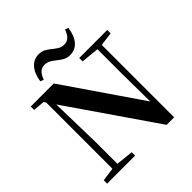

<svg xmlns="http://www.w3.org/2000/svg" viewBox="-248 -1131 1310 1310"><g transform="rotate(-45 407.5 -476.0)"><path d="M208.9 -815.6Q219.1 -882.2 251.2 -918.4Q283.3 -954.7 330.7 -954.7Q359.2 -954.7 379.7 -943.9Q400.2 -933.1 416.5 -919Q434.9 -904.2 454.9 -890.8Q474.8 -877.4 502.7 -877.4Q531.4 -877.4 549.4 -895.8Q567.4 -914.1 578.7 -947L602.9 -938.5Q593.2 -871.2 561.6 -834.7Q529.9 -798.2 481.6 -798.2Q452.8 -798.2 432.9 -808.9Q413 -819.6 396 -833.4Q377.8 -848.2 357.3 -861.8Q336.7 -875.5 307.6 -875.5Q281.8 -875.5 263.4 -858.1Q245.1 -840.8 234.1 -807.1ZM38.2 0V-32.6L143.5 -47.3H171.3L308.2 -32.6V0ZM135.4 0V-713.4H172.6L183.1 -260.5V0ZM509.4 -707.9V-740.5H779.8V-707.9L674.8 -694.2H648.1ZM608.8 3.6 161.7 -646.1 159 -649.2 125.1 -700.4 41.5 -707.9V-740.5H263.8L662.2 -159.6L643 -152.8L639.8 -449.6V-740.5H681.4V3.6Z"/></g></svg>

Font: Noto Serif JP
Style: Regular
Weight: 200
Designer: Ryoko NISHIZUKA 西塚涼子 (kana & ideographs); Frank Grießhammer (Latin, Greek & Cyrillic); Wenlong ZHANG 张文龙 (bopomofo); San
Foundry: Adobe
Version: Version 2.001;hotconv 1.1.0;makeotfexe 2.6.0